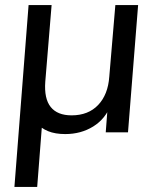

<svg xmlns="http://www.w3.org/2000/svg" viewBox="-20 -523 621 759"><path d="M526 -503 486 0H398L406 -105L419 -110Q397 -53 348.5 -23Q300 7 238 7Q198 7 170 -4.5Q142 -16 123 -38L149 -67L127 216H37L93 -503H184L159 -200Q154 -133 180.5 -100Q207 -67 263 -67Q329 -67 368 -108Q407 -149 412 -220L436 -503Z"/></svg>

Font: Muli Medium
Style: Italic
Weight: 500
Italic angle: -4.541°
Designer: Vernon Adams
Foundry: Vernon Adams
Version: Version 2.100; ttfautohint (v1.8.1.43-b0c9)